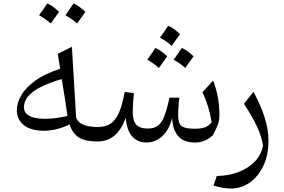

<svg xmlns="http://www.w3.org/2000/svg" viewBox="-20 -812 1628 1102"><path d="M325.2 -417.5 311.5 -502.9 392.6 -543.5 417 -137.2Q426.8 -108.4 459.7 -95.7Q492.7 -83 540 -83H540.5V0H540Q467.8 0 431.6 -23.7Q395.5 -47.4 379.4 -97.7Q304.2 -61.5 231 -61.5Q158.2 -61.5 117.4 -93.5Q76.7 -125.5 76.7 -178.7Q76.7 -221.2 102.1 -265.1Q127.4 -309.1 182.1 -348.9Q236.8 -388.7 325.2 -417.5ZM334.5 -358.4Q276.4 -341.3 226.8 -318.8Q177.2 -296.4 147.5 -266.1Q117.7 -235.8 117.7 -194.8Q117.7 -170.4 135.3 -156Q152.8 -141.6 180.4 -135.7Q208 -129.9 237.8 -129.9Q274.4 -129.9 308.8 -135.5Q343.3 -141.1 367.2 -146.5Q360.4 -195.8 353 -243.2Q345.7 -290.5 334.5 -358.4ZM204.1 -724.1Q229 -757.8 251 -792Q282.7 -779.3 318.8 -743.7Q285.6 -697.3 271 -677.2Q240.2 -705.1 204.1 -724.1ZM470.2 -743.7 422.4 -677.2Q389.6 -706.1 355.5 -724.1Q374 -750.5 402.3 -792Q429.7 -781.7 470.2 -743.7Z M1098.1 5.9Q974.6 5.9 967.8 -135.7Q952.6 -69.3 912.8 -31.7Q873 5.9 820.3 5.9Q768.1 5.9 737.5 -30.3Q707 -66.4 702.1 -135.7Q675.8 -65.4 635.7 -32.7Q595.7 0 540.5 0Q524.9 0 524.9 -31.7V-51.3Q524.9 -83 540.5 -83Q585.4 -83 614.7 -102.3Q644 -121.6 663.1 -165.8Q682.1 -210 695.8 -284.2L748 -277.8Q745.6 -251 743.7 -219Q741.7 -187 741.7 -169.9Q741.7 -119.6 761.7 -96.9Q781.7 -74.2 828.1 -74.2Q863.3 -74.2 885 -89.4Q906.7 -104.5 922.1 -142.8Q937.5 -181.2 952.6 -251.5H1009.3Q1007.8 -240.7 1006.1 -221.9Q1004.4 -203.1 1003.4 -183.8Q1002.4 -164.6 1002.4 -150.9Q1002.4 -105 1021.5 -89.1Q1040.5 -73.2 1095.2 -73.2Q1135.7 -73.2 1157 -81.3Q1178.2 -89.4 1194.8 -110.4Q1179.2 -205.1 1142.1 -282.7L1203.1 -349.6Q1220.2 -307.1 1229.7 -256.8Q1239.3 -206.5 1239.3 -150.4Q1239.3 -133.3 1236.6 -119.1Q1233.9 -105 1226.1 -86.2Q1218.3 -67.4 1201.7 -35.2Q1176.3 -13.7 1152.3 -3.9Q1128.4 5.9 1098.1 5.9ZM1043 -421.9Q1011.2 -451.2 976.6 -468.8Q999.5 -501 1023.4 -536.6Q1053.2 -525.4 1090.8 -488.8Q1068.8 -457 1043 -421.9ZM825.2 -468.8Q843.3 -494.1 872.1 -536.6Q902.3 -524.4 939.5 -488.8Q928.2 -472.2 916.3 -455.8Q904.3 -439.5 891.6 -421.9Q862.3 -449.2 825.2 -468.8ZM898.4 -595.7Q928.7 -638.2 945.3 -663.6Q977.5 -651.4 1013.2 -615.7Q1001.5 -599.1 990 -583.3Q978.5 -567.4 965.3 -548.8Q934.6 -576.7 898.4 -595.7Z M1521 -1Q1521 75.7 1492.7 137.2Q1464.4 198.7 1415.5 234.4Q1366.7 270 1305.7 270Q1261.7 270 1205.6 253.4L1224.1 198.2Q1294.4 196.8 1351.1 174.6Q1407.7 152.3 1444.1 113.5Q1480.5 74.7 1489.7 23.9Q1481.4 -28.3 1455.6 -84.7Q1429.7 -141.1 1379.9 -216.3L1435.1 -285.2Q1480.5 -199.7 1500.7 -132.3Q1521 -64.9 1521 -1Z"/></svg>

Font: Pinar DS1 Regular
Style: Regular
Weight: 400
Designer: Amin Abedi
Version: Version 3.000